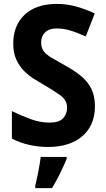

<svg xmlns="http://www.w3.org/2000/svg" viewBox="-20 -744 544 985"><path d="M467 -199Q467 -101 402.5 -45.5Q338 10 226 10Q179 10 131 -0.5Q83 -11 41 -33V-174Q88 -151 137 -133Q186 -115 234 -115Q283 -115 303.5 -137Q324 -159 324 -192Q324 -230 289.5 -255Q255 -280 203 -310Q182 -322 155.5 -338.5Q129 -355 104.5 -379Q80 -403 64 -437.5Q48 -472 48 -520Q48 -614 107 -669Q166 -724 272 -724Q319 -724 365.5 -712Q412 -700 466 -675L420 -557Q373 -578 339 -588Q305 -598 270 -598Q232 -598 211.5 -578Q191 -558 191 -526Q191 -500 203.5 -482.5Q216 -465 242.5 -449Q269 -433 309 -411Q359 -384 394.5 -355Q430 -326 448.5 -288.5Q467 -251 467 -199ZM322 71Q308 105 289 144Q270 183 247 221H161V208Q168 180 176.5 136.5Q185 93 189 61H322Z"/></svg>

Font: Noto Sans Tamil SemiCondensed
Style: Bold
Weight: 700
Width: 4
Designer: Jelle Bosma - Monotype Design Team
Foundry: Monotype Imaging Inc.
Version: Version 2.004; ttfautohint (v1.8.4.7-5d5b)